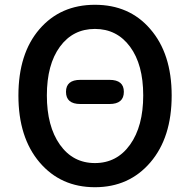

<svg xmlns="http://www.w3.org/2000/svg" viewBox="-20 -770 794 803"><path d="M608 -649Q698 -546 698 -370.5Q698 -195 609 -91Q520 13 377 13Q234 13 145.5 -91Q57 -195 57 -370.5Q57 -546 145 -648Q233 -750 377 -750Q521 -750 608 -649ZM230.5 -165Q285 -88 377 -88Q469 -88 524 -165Q579 -242 579 -371Q579 -500 524 -574.5Q469 -649 377 -649Q285 -649 230.5 -574.5Q176 -500 176 -371Q176 -242 230.5 -165ZM316 -335Q256 -335 256 -386Q256 -436 316 -436H438Q498 -436 498 -386Q498 -335 438 -335Z"/></svg>

Font: Resource Han Rounded KR Medium
Style: Regular
Weight: 500
Designer: Cyano Hao (round all glyphs); Ryoko NISHIZUKA 西塚涼子 (kana, bopomofo & ideographs); Paul D. Hunt (Latin, Greek & Cyrillic)
Foundry: Cyano Hao
Version: 0.990